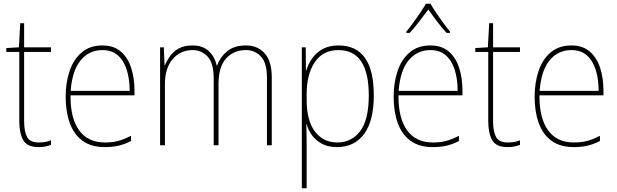

<svg xmlns="http://www.w3.org/2000/svg" viewBox="-20 -876 3328 1035"><path d="M188 -108Q209 -108 225.5 -111Q242 -114 255 -120V-95Q241 -90 225.5 -86.5Q210 -83 188 -83Q127 -83 105.5 -120Q84 -157 84 -223V-596H14V-617L82 -621L89 -751H110V-621H255V-596H110V-223Q110 -167 126 -137.5Q142 -108 188 -108Z M532 -631Q594 -631 632 -597.5Q670 -564 687.5 -509Q705 -454 705 -388V-362H360Q359 -239 406.5 -173.5Q454 -108 545 -108Q585 -108 616 -116Q647 -124 686 -144V-116Q654 -99 620.5 -91Q587 -83 545 -83Q471 -83 424.5 -117.5Q378 -152 356 -213Q334 -274 334 -354Q334 -431 355.5 -494Q377 -557 421 -594Q465 -631 532 -631ZM532 -606Q460 -606 414.5 -550.5Q369 -495 361 -386H679Q679 -449 663.5 -499Q648 -549 615.5 -577.5Q583 -606 532 -606Z M1306 -631Q1368 -631 1406.5 -589Q1445 -547 1445 -459V-93H1419V-457Q1419 -537 1386.5 -571.5Q1354 -606 1306 -606Q1240 -606 1199 -561Q1158 -516 1158 -424V-93H1132V-451Q1132 -536 1099 -571Q1066 -606 1018 -606Q953 -606 911 -557.5Q869 -509 869 -422V-93H843V-621H863L867 -524H869Q878 -547 895.5 -572Q913 -597 942.5 -614Q972 -631 1018 -631Q1072 -631 1104.5 -601.5Q1137 -572 1148 -523H1150Q1168 -570 1205.5 -600.5Q1243 -631 1306 -631Z M1805 -631Q1995 -631 1995 -362Q1995 -224 1942.5 -153.5Q1890 -83 1797 -83Q1750 -83 1716.5 -100.5Q1683 -118 1662.5 -146Q1642 -174 1633 -206H1631Q1632 -181 1632.5 -153.5Q1633 -126 1633 -97V139H1607V-621H1628L1629 -496H1631Q1641 -530 1662.5 -561Q1684 -592 1719 -611.5Q1754 -631 1805 -631ZM1804 -606Q1721 -606 1677 -541Q1633 -476 1633 -368V-339Q1633 -225 1678 -166.5Q1723 -108 1798 -108Q1875 -108 1921.5 -169Q1968 -230 1968 -362Q1968 -606 1804 -606Z M2300 -631Q2362 -631 2400 -597.5Q2438 -564 2455.5 -509Q2473 -454 2473 -388V-362H2128Q2127 -239 2174.5 -173.5Q2222 -108 2313 -108Q2353 -108 2384 -116Q2415 -124 2454 -144V-116Q2422 -99 2388.5 -91Q2355 -83 2313 -83Q2239 -83 2192.5 -117.5Q2146 -152 2124 -213Q2102 -274 2102 -354Q2102 -431 2123.5 -494Q2145 -557 2189 -594Q2233 -631 2300 -631ZM2300 -606Q2228 -606 2182.5 -550.5Q2137 -495 2129 -386H2447Q2447 -449 2431.5 -499Q2416 -549 2383.5 -577.5Q2351 -606 2300 -606ZM2301 -856Q2313 -834 2332.5 -805Q2352 -776 2372 -749Q2392 -722 2406 -705V-699H2387Q2362 -726 2335.5 -761Q2309 -796 2289 -825Q2268 -797 2241 -761.5Q2214 -726 2189 -699H2170V-705Q2186 -724 2206 -751.5Q2226 -779 2245 -807Q2264 -835 2276 -856Z M2716 -108Q2737 -108 2753.5 -111Q2770 -114 2783 -120V-95Q2769 -90 2753.5 -86.5Q2738 -83 2716 -83Q2655 -83 2633.5 -120Q2612 -157 2612 -223V-596H2542V-617L2610 -621L2617 -751H2638V-621H2783V-596H2638V-223Q2638 -167 2654 -137.5Q2670 -108 2716 -108Z M3060 -631Q3122 -631 3160 -597.5Q3198 -564 3215.5 -509Q3233 -454 3233 -388V-362H2888Q2887 -239 2934.5 -173.5Q2982 -108 3073 -108Q3113 -108 3144 -116Q3175 -124 3214 -144V-116Q3182 -99 3148.5 -91Q3115 -83 3073 -83Q2999 -83 2952.5 -117.5Q2906 -152 2884 -213Q2862 -274 2862 -354Q2862 -431 2883.5 -494Q2905 -557 2949 -594Q2993 -631 3060 -631ZM3060 -606Q2988 -606 2942.5 -550.5Q2897 -495 2889 -386H3207Q3207 -449 3191.5 -499Q3176 -549 3143.5 -577.5Q3111 -606 3060 -606Z"/></svg>

Font: Noto Sans Telugu UI SemiCondensed Thin
Style: Regular
Weight: 100
Width: 4
Designer: Jelle Bosma - Monotype Design Team
Foundry: Monotype Imaging Inc.
Version: Version 2.005; ttfautohint (v1.8.4.7-5d5b)